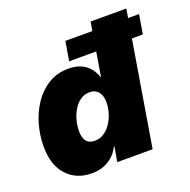

<svg xmlns="http://www.w3.org/2000/svg" viewBox="-130 -854 977 989"><g transform="rotate(-20 358.5 -359.5)"><path d="M209.5 9.8Q125 9.8 73.2 -46.4Q21.5 -102.5 21.5 -205.1Q21.5 -266.1 38.6 -325.4Q55.7 -384.8 88.6 -433.1Q121.6 -481.4 169.2 -510Q216.8 -538.6 278.3 -538.6Q317.4 -538.6 345.5 -526.1Q373.5 -513.7 391.8 -491.7Q410.2 -469.7 419.4 -441.4H421.9L469.2 -727.5H665L544.4 0H350.6L364.7 -81.5H361.8Q346.2 -50.3 323.2 -30.3Q300.3 -10.3 271.7 -0.2Q243.2 9.8 209.5 9.8ZM279.3 -142.6Q308.6 -142.6 331.5 -158Q354.5 -173.3 370.6 -198.2Q386.7 -223.1 395.3 -252.4Q403.8 -281.7 403.8 -309.6Q403.8 -346.2 386.7 -366.7Q369.6 -387.2 339.4 -387.2Q309.6 -387.2 287.4 -371.1Q265.1 -355 250 -329.3Q234.9 -303.7 227.3 -273.9Q219.7 -244.1 219.7 -215.8Q219.7 -181.2 234.6 -161.9Q249.5 -142.6 279.3 -142.6ZM295.4 -572.8 313 -678.2H716.8L699.2 -572.8Z"/></g></svg>

Font: Inter 24pt Black
Style: Italic
Weight: 900
Italic angle: -9.3988°
Designer: Rasmus Andersson
Foundry: rsms
Version: Version 4.001;git-66647c0bb